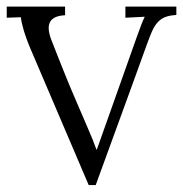

<svg xmlns="http://www.w3.org/2000/svg" viewBox="-23 -544 545 572"><path d="M-2.9 -524.4H170.9V-499.5L169.9 -498.5Q151.4 -497.6 140.1 -491.7Q128.9 -485.8 124.8 -475.6Q120.6 -465.3 122.8 -450.9Q125 -436.5 132.8 -418Q141.6 -395.5 149.9 -374.5Q158.2 -353.5 166.7 -332.3Q175.3 -311 184.3 -289.1Q193.4 -267.1 203.6 -243.7Q212.9 -222.2 221.7 -201.7Q230.5 -181.2 238.5 -162.6Q246.6 -144 253.2 -127.7Q259.8 -111.3 264.2 -98.6H265.6Q365.7 -380.4 382.6 -428.5Q399.4 -476.6 408.2 -494.1L350.6 -491.2V-524.4H502.4V-499.5Q485.8 -498.5 473.4 -494.6Q460.9 -490.7 451.4 -482.2Q441.9 -473.6 434.3 -459.7Q426.8 -445.8 414.1 -410.4Q401.4 -375 382.6 -323.2Q363.8 -271.5 347.9 -227.8Q332 -184.1 310.8 -126Q289.6 -67.9 262.2 7.3H241.2L71.3 -390.6Q63 -409.7 57.4 -424.8Q51.8 -439.9 48.1 -452.4Q44.4 -464.8 42.2 -474.6Q40 -484.4 39.1 -492.7L-2.9 -491.2Z"/></svg>

Font: Parastoo Print
Style: Print
Weight: 400
Foundry: Saber Rastikerdar (saber.rastikerdar@gmail.com)
Version: Version 1.0.0-alpha5